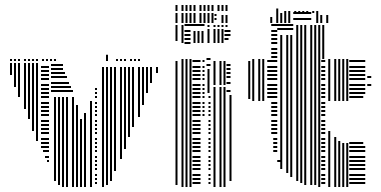

<svg xmlns="http://www.w3.org/2000/svg" viewBox="-20 -748 1525 768"><path d="M28 -448H20V-496H28ZM44 -400H36V-496H44ZM60 -360H52V-496H60ZM84 -312H76V-496H84ZM100 -272H92V-496H100ZM116 -224H108V-496H116ZM132 -184H124V-496H132ZM176 -100H168V-108H176ZM176 -116H160V-124H176ZM176 -140H152V-148H176ZM176 -156H144V-164H176ZM176 -172H144V-180H176ZM176 -188H144V-196H176ZM176 -212H144V-220H176ZM176 -228H144V-236H176ZM176 -244H144V-252H176ZM176 -260H144V-268H176ZM176 -284H144V-292H176ZM176 -300H144V-308H176ZM176 -316H144V-324H176ZM176 -332H144V-340H176ZM176 -356H144V-364H176ZM176 -372H144V-380H176ZM176 -388H144V-396H176ZM176 -404H144V-412H176ZM176 -428H144V-436H176ZM176 -444H144V-452H176ZM176 -460H144V-468H176ZM176 -476H144V-484H176ZM204 -24H196V-360H204ZM220 -8H212V-360H220ZM236 0H228V-360H236ZM252 0H244V-360H252ZM276 0H268V-360H276ZM272 -380H184V-388H272ZM264 -396H184V-404H264ZM256 -412H184V-420H256ZM248 -436H184V-444H248ZM240 -452H184V-460H240ZM232 -468H184V-476H232ZM232 -484H184V-492H232ZM292 0H284V-328H292ZM308 0H300V-272H308ZM324 0H316V-296H324ZM348 0H340V-344H348ZM368 -12H360V-20H368ZM368 -28H360V-36H368ZM368 -44H360V-52H368ZM368 -68H360V-76H368ZM368 -84H360V-92H368ZM368 -100H360V-108H368ZM368 -116H360V-124H368ZM368 -140H360V-148H368ZM368 -156H360V-164H368ZM368 -172H360V-180H368ZM368 -188H360V-196H368ZM368 -212H360V-220H368ZM368 -228H360V-236H368ZM368 -244H360V-252H368ZM368 -260H360V-268H368ZM368 -284H360V-292H368ZM368 -300H360V-308H368ZM368 -316H360V-324H368ZM368 -332H360V-340H368ZM368 -356H360V-364H368ZM368 -372H360V-380H368ZM368 -388H360V-396H368ZM396 0H388V-272H396ZM412 -8H404V-272H412ZM428 -24H420V-272H428ZM444 -64H436V-272H444ZM468 -112H460V-272H468ZM484 -152H476V-272H484ZM500 -200H492V-272H500ZM516 -240H508V-272H516ZM396 -272H388V-440H396ZM412 -272H404V-440H412ZM428 -272H420V-440H428ZM444 -272H436V-440H444ZM468 -272H460V-440H468ZM484 -272H476V-440H484ZM500 -272H492V-440H500ZM516 -272H508V-440H516ZM540 -280H532V-440H540ZM556 -328H548V-440H556ZM572 -376H564V-440H572ZM588 -416H580V-440H588ZM396 -440H388V-480H396ZM412 -440H404V-480H412ZM428 -440H420V-480H428ZM444 -440H436V-480H444ZM468 -440H460V-480H468ZM484 -440H476V-480H484ZM500 -440H492V-480H500ZM516 -440H508V-480H516ZM540 -440H532V-480H540ZM556 -440H548V-480H556ZM572 -440H564V-480H572ZM588 -440H580V-480H588ZM612 -456H604V-480H612ZM28 -504H20V-512H28ZM44 -504H36V-512H44ZM60 -504H52V-512H60ZM84 -504H76V-512H84ZM100 -504H92V-512H100ZM116 -504H108V-512H116ZM132 -504H124V-512H132ZM156 -504H148V-512H156ZM172 -504H164V-512H172ZM188 -504H180V-512H188ZM204 -504H196V-512H204ZM412 -504H404V-529H412ZM452 -504H444V-512H452ZM468 -504H460V-512H468ZM484 -504H476V-512H484ZM508 -504H500V-512H508ZM524 -504H516V-512H524ZM540 -504H532V-512H540Z M690 -8H682V-504H690ZM714 0H706V-512H714ZM730 0H722V-512H730ZM746 0H738V-512H746ZM782 -12H750V-20H782ZM782 -28H750V-36H782ZM782 -44H750V-52H782ZM782 -68H750V-76H782ZM782 -84H750V-92H782ZM782 -100H750V-108H782ZM782 -116H750V-124H782ZM782 -140H750V-148H782ZM782 -156H750V-164H782ZM782 -172H750V-180H782ZM782 -188H750V-196H782ZM782 -212H750V-220H782ZM782 -228H750V-236H782ZM782 -244H750V-252H782ZM782 -260H750V-268H782ZM782 -284H750V-292H782ZM782 -300H750V-308H782ZM782 -316H750V-324H782ZM782 -332H750V-340H782ZM782 -356H750V-364H782ZM782 -372H750V-380H782ZM782 -388H750V-396H782ZM782 -404H750V-412H782ZM782 -428H750V-436H782ZM782 -444H750V-452H782ZM782 -460H750V-468H782ZM782 -476H750V-484H782ZM782 -500H750V-508H782ZM798 -284H790V-292H798ZM798 -300H790V-308H798ZM798 -316H790V-324H798ZM798 -332H790V-340H798ZM798 -356H790V-364H798ZM798 -372H790V-380H798ZM798 -388H790V-396H798ZM798 -404H790V-412H798ZM798 -428H790V-436H798ZM798 -444H790V-452H798ZM798 -460H790V-468H798ZM798 -476H790V-484H798ZM798 -500H790V-508H798ZM822 -12H814V-20H822ZM822 -28H814V-36H822ZM822 -44H814V-52H822ZM822 -68H814V-76H822ZM822 -84H814V-92H822ZM822 -100H814V-108H822ZM822 -116H814V-124H822ZM822 -140H814V-148H822ZM822 -156H814V-164H822ZM822 -172H814V-180H822ZM822 -188H814V-196H822ZM822 -212H814V-220H822ZM822 -228H814V-236H822ZM822 -244H814V-252H822ZM822 -260H814V-268H822ZM822 -284H814V-292H822ZM822 -300H814V-308H822ZM822 -316H814V-324H822ZM822 -332H814V-340H822ZM822 -356H814V-364H822ZM818 -376H810V-472H818ZM822 -484H806V-492H822ZM822 -508H806V-516H822ZM842 0H834V-400H842ZM866 0H858V-400H866ZM882 0H874V-400H882ZM906 -24H898V-368H906ZM902 -380H886V-388H902ZM842 -408H834V-504H842ZM866 -408H858V-504H866ZM882 -408H874V-504H882ZM902 -412H886V-420H902ZM902 -436H886V-444H902ZM902 -452H886V-460H902ZM902 -468H886V-476H902ZM902 -484H886V-492H902ZM690 -584H682V-648H690ZM714 -576H706V-648H714ZM742 -572H718V-580H742ZM742 -588H718V-596H742ZM742 -604H718V-612H742ZM742 -620H718V-628H742ZM742 -644H718V-652H742ZM762 -576H754V-624H762ZM778 -576H770V-624H778ZM794 -576H786V-624H794ZM798 -644H742V-652H798ZM818 -576H810V-632H818ZM842 -576H834V-632H842ZM858 -576H850V-632H858ZM874 -576H866V-632H874ZM894 -588H878V-596H894ZM902 -604H878V-612H902ZM902 -620H878V-628H902ZM818 -640H810V-648H818ZM842 -640H834V-648H842ZM858 -640H850V-648H858ZM874 -640H866V-648H874ZM890 -640H882V-648H890ZM690 -656H682V-696H690ZM714 -656H706V-696H714ZM730 -656H722V-696H730ZM746 -656H738V-696H746ZM762 -656H754V-696H762ZM786 -656H778V-696H786ZM802 -656H794V-696H802ZM818 -656H810V-696H818ZM834 -656H826V-696H834ZM846 -668H838V-676H846ZM846 -684H838V-692H846ZM874 -656H866V-688H874ZM890 -656H882V-688H890ZM690 -704H682V-728H690ZM714 -704H706V-728H714ZM730 -704H722V-728H730ZM746 -704H738V-728H746ZM762 -704H754V-728H762ZM786 -704H778V-728H786ZM802 -704H794V-728H802ZM818 -704H810V-728H818ZM834 -704H826V-728H834ZM858 -704H850V-728H858ZM874 -704H866V-728H874ZM890 -704H882V-728H890Z M981 -352H973V-504H981ZM997 -344H989V-512H997ZM1021 -344H1013V-512H1021ZM1037 -344H1029V-512H1037ZM1105 -100H1089V-108H1105ZM1089 -140H1073V-148H1089ZM1089 -156H1073V-164H1089ZM1089 -172H1073V-180H1089ZM1089 -188H1073V-196H1089ZM1089 -212H1065V-220H1089ZM1089 -228H1065V-236H1089ZM1089 -244H1065V-252H1089ZM1089 -260H1065V-268H1089ZM1089 -284H1065V-292H1089ZM1089 -300H1065V-308H1089ZM1089 -316H1065V-324H1089ZM1089 -332H1065V-340H1089ZM1089 -356H1049V-364H1089ZM1089 -372H1049V-380H1089ZM1089 -388H1049V-396H1089ZM1089 -404H1049V-412H1089ZM1089 -428H1049V-436H1089ZM1089 -444H1049V-452H1089ZM1089 -460H1049V-468H1089ZM1089 -476H1049V-484H1089ZM1089 -500H1049V-508H1089ZM1089 -516H1065V-524H1089ZM1089 -532H1065V-540H1089ZM1089 -548H1065V-556H1089ZM1089 -572H1065V-580H1089ZM1089 -588H1065V-596H1089ZM1089 -604H1065V-612H1089ZM1089 -620H1065V-628H1089ZM1089 -644H1065V-652H1089ZM1109 -72H1101V-608H1109ZM1133 -56H1125V-608H1133ZM1149 -40H1141V-608H1149ZM1153 -628H1089V-636H1153ZM1153 -644H1089V-652H1153ZM1173 -24H1165V-512H1173ZM1189 -16H1181V-512H1189ZM1205 -8H1197V-512H1205ZM1229 -8H1221V-512H1229ZM1245 -8H1237V-512H1245ZM1261 0H1253V-512H1261ZM1281 -12H1265V-20H1281ZM1281 -28H1265V-36H1281ZM1281 -44H1265V-52H1281ZM1281 -68H1265V-76H1281ZM1281 -84H1265V-92H1281ZM1281 -100H1265V-108H1281ZM1281 -116H1265V-124H1281ZM1281 -140H1265V-148H1281ZM1281 -156H1265V-164H1281ZM1281 -172H1265V-180H1281ZM1281 -188H1265V-196H1281ZM1281 -212H1265V-220H1281ZM1281 -228H1265V-236H1281ZM1281 -244H1265V-252H1281ZM1281 -260H1265V-268H1281ZM1281 -284H1265V-292H1281ZM1281 -300H1265V-308H1281ZM1281 -316H1265V-324H1281ZM1281 -332H1265V-340H1281ZM1281 -356H1265V-364H1281ZM1281 -372H1265V-380H1281ZM1281 -388H1265V-396H1281ZM1281 -404H1265V-412H1281ZM1281 -428H1265V-436H1281ZM1281 -444H1265V-452H1281ZM1281 -460H1265V-468H1281ZM1281 -476H1265V-484H1281ZM1281 -500H1265V-508H1281ZM1173 -512H1165V-648H1173ZM1189 -512H1181V-648H1189ZM1205 -512H1197V-648H1205ZM1229 -512H1221V-648H1229ZM1245 -512H1237V-648H1245ZM1261 -512H1253V-648H1261ZM1277 -512H1269V-648H1277ZM1301 0H1293V-224H1301ZM1301 -344H1293V-512H1301ZM1325 0H1317V-200H1325ZM1325 -344H1317V-512H1325ZM1341 0H1333V-184H1341ZM1341 -344H1333V-512H1341ZM1357 0H1349V-176H1357ZM1357 -344H1349V-512H1357ZM1373 0H1365V-176H1373ZM1373 -344H1365V-512H1373ZM1441 -12H1377V-20H1441ZM1441 -28H1377V-36H1441ZM1441 -44H1377V-52H1441ZM1441 -68H1377V-76H1441ZM1441 -84H1377V-92H1441ZM1441 -100H1377V-108H1441ZM1441 -116H1377V-124H1441ZM1441 -140H1377V-148H1441ZM1441 -156H1377V-164H1441ZM1433 -172H1377V-180H1433ZM1433 -356H1377V-364H1433ZM1441 -372H1377V-380H1441ZM1441 -388H1377V-396H1441ZM1441 -404H1377V-412H1441ZM1441 -428H1377V-436H1441ZM1441 -444H1377V-452H1441ZM1441 -460H1377V-468H1441ZM1441 -476H1377V-484H1441ZM1441 -500H1377V-508H1441ZM1465 -404H1449V-412H1465ZM1465 -436H1449V-444H1465ZM1069 -656H1061V-680H1069ZM1093 -656H1085V-696H1093ZM1109 -656H1101V-696H1109ZM1125 -656H1117V-696H1125ZM1141 -656H1133V-696H1141ZM1225 -668H1153V-676H1225ZM1225 -692H1153V-700H1225ZM1253 -656H1245V-688H1253ZM1269 -656H1261V-688H1269ZM1293 -656H1285V-688H1293ZM1253 -688H1245V-704H1253ZM1093 -696H1085V-714H1093ZM1125 -696H1117V-704H1125ZM1141 -696H1133V-704H1141ZM1165 -696H1157V-704H1165ZM1181 -696H1173V-704H1181ZM1197 -696H1189V-704H1197ZM1213 -696H1205V-704H1213ZM1237 -696H1229V-704H1237ZM1253 -696H1245V-704H1253Z"/></svg>

Font: Rubik Lines
Style: Regular
Weight: 400
Designer: Hubert and Fischer, NaN
Foundry: Hubert and Fischer, NaN
Version: Version 2.201